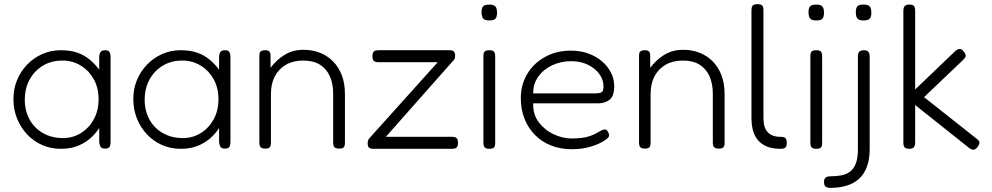

<svg xmlns="http://www.w3.org/2000/svg" viewBox="-20 -709 4800 929"><path d="M488 10Q474 10 468 3Q462 -4 460 -23V-90Q449 -71 425.5 -47.5Q402 -24 364.5 -6.5Q327 11 274 11Q225 11 183.5 -7.5Q142 -26 111 -59Q80 -92 62.5 -135.5Q45 -179 45 -230Q45 -279 62.5 -321.5Q80 -364 111.5 -396.5Q143 -429 184.5 -447.5Q226 -466 274 -466Q321 -466 354.5 -454Q388 -442 413.5 -421Q439 -400 460 -372V-429Q460 -449 466.5 -457.5Q473 -466 489 -466Q499 -466 504.5 -462.5Q510 -459 512.5 -451Q515 -443 515 -429V-23Q515 -11 512.5 -3.5Q510 4 504 7Q498 10 488 10ZM285 -41Q333 -41 372 -65.5Q411 -90 434 -132Q457 -174 457 -228Q457 -285 433 -327Q409 -369 369.5 -392.5Q330 -416 283 -416Q228 -416 187 -391Q146 -366 123 -323.5Q100 -281 100 -226Q100 -173 123 -131Q146 -89 188 -65Q230 -41 285 -41Z M1068 10Q1054 10 1048 3Q1042 -4 1040 -23V-90Q1029 -71 1005.5 -47.5Q982 -24 944.5 -6.5Q907 11 854 11Q805 11 763.5 -7.5Q722 -26 691 -59Q660 -92 642.5 -135.5Q625 -179 625 -230Q625 -279 642.5 -321.5Q660 -364 691.5 -396.5Q723 -429 764.5 -447.5Q806 -466 854 -466Q901 -466 934.5 -454Q968 -442 993.5 -421Q1019 -400 1040 -372V-429Q1040 -449 1046.5 -457.5Q1053 -466 1069 -466Q1079 -466 1084.5 -462.5Q1090 -459 1092.5 -451Q1095 -443 1095 -429V-23Q1095 -11 1092.5 -3.5Q1090 4 1084 7Q1078 10 1068 10ZM865 -41Q913 -41 952 -65.5Q991 -90 1014 -132Q1037 -174 1037 -228Q1037 -285 1013 -327Q989 -369 949.5 -392.5Q910 -416 863 -416Q808 -416 767 -391Q726 -366 703 -323.5Q680 -281 680 -226Q680 -173 703 -131Q726 -89 768 -65Q810 -41 865 -41Z M1262 10Q1252 10 1246 7Q1240 4 1237.5 -2.5Q1235 -9 1235 -20V-440Q1235 -450 1237.5 -455.5Q1240 -461 1246.5 -463.5Q1253 -466 1263 -466Q1270 -466 1275 -464.5Q1280 -463 1283 -460Q1286 -457 1287.5 -452Q1289 -447 1289 -440V-381Q1302 -398 1318 -413.5Q1334 -429 1353.5 -441.5Q1373 -454 1396.5 -461Q1420 -468 1449 -468Q1492 -468 1528.5 -453.5Q1565 -439 1592 -411.5Q1619 -384 1634 -344.5Q1649 -305 1649 -254V-19Q1649 -8 1646.5 -1.5Q1644 5 1638 7.5Q1632 10 1621 10Q1610 10 1603.5 7Q1597 4 1594.5 -2.5Q1592 -9 1592 -20V-255Q1592 -304 1576 -340Q1560 -376 1528 -396Q1496 -416 1447 -416Q1399 -416 1364 -396Q1329 -376 1310 -340Q1291 -304 1291 -255V-19Q1291 -8 1288.5 -1.5Q1286 5 1279.5 7.5Q1273 10 1262 10Z M1787 11Q1771 11 1765 5Q1759 -1 1759 -16Q1759 -25 1761.5 -31Q1764 -37 1769 -42L2098 -408H1812Q1801 -408 1794.5 -410.5Q1788 -413 1785 -419.5Q1782 -426 1782 -437Q1782 -448 1785 -454.5Q1788 -461 1794.5 -463.5Q1801 -466 1812 -466H2154Q2170 -466 2176 -460Q2182 -454 2182 -439Q2182 -432 2180.5 -427Q2179 -422 2176 -419L1847 -47H2167Q2178 -47 2184.5 -44Q2191 -41 2193.5 -34.5Q2196 -28 2196 -17Q2196 -7 2193 -0.5Q2190 6 2183.5 8.5Q2177 11 2166 11Z M2347 11Q2337 11 2330.5 8Q2324 5 2321.5 -1.5Q2319 -8 2319 -19V-437Q2319 -448 2321.5 -454.5Q2324 -461 2330.5 -463.5Q2337 -466 2348 -466Q2359 -466 2365 -463Q2371 -460 2373.5 -453.5Q2376 -447 2376 -435V-18Q2376 -7 2373.5 -0.5Q2371 6 2364.5 8.5Q2358 11 2347 11ZM2347 -610Q2333 -610 2325 -614Q2317 -618 2313.5 -627Q2310 -636 2310 -650Q2310 -664 2313.5 -672Q2317 -680 2325.5 -683.5Q2334 -687 2348 -687Q2362 -687 2370 -683Q2378 -679 2381.5 -670.5Q2385 -662 2385 -647Q2385 -634 2381.5 -625.5Q2378 -617 2370 -613.5Q2362 -610 2347 -610Z M2747 13Q2692 13 2646.5 -5Q2601 -23 2568.5 -56Q2536 -89 2518 -134Q2500 -179 2500 -234Q2500 -299 2531 -351Q2562 -403 2617 -433.5Q2672 -464 2743 -464Q2789 -464 2827 -450Q2865 -436 2893 -412Q2921 -388 2936.5 -357Q2952 -326 2952 -293Q2952 -244 2929.5 -226.5Q2907 -209 2875 -209H2560Q2558 -156 2586.5 -118Q2615 -80 2658.5 -59.5Q2702 -39 2746 -39Q2775 -39 2796.5 -42Q2818 -45 2833.5 -50.5Q2849 -56 2860 -61.5Q2871 -67 2880 -72.5Q2889 -78 2897 -81Q2902 -83 2908.5 -82.5Q2915 -82 2918 -77Q2923 -70 2925 -64.5Q2927 -59 2927 -52Q2927 -43 2903 -27.5Q2879 -12 2838 0.5Q2797 13 2747 13ZM2560 -257H2858Q2878 -257 2889 -261.5Q2900 -266 2900 -291Q2900 -324 2879.5 -351.5Q2859 -379 2824 -396Q2789 -413 2744 -413Q2694 -413 2651.5 -393Q2609 -373 2584 -337.5Q2559 -302 2560 -257Z M3099 10Q3089 10 3083 7Q3077 4 3074.5 -2.5Q3072 -9 3072 -20V-440Q3072 -450 3074.5 -455.5Q3077 -461 3083.5 -463.5Q3090 -466 3100 -466Q3107 -466 3112 -464.5Q3117 -463 3120 -460Q3123 -457 3124.5 -452Q3126 -447 3126 -440V-381Q3139 -398 3155 -413.5Q3171 -429 3190.5 -441.5Q3210 -454 3233.5 -461Q3257 -468 3286 -468Q3329 -468 3365.5 -453.5Q3402 -439 3429 -411.5Q3456 -384 3471 -344.5Q3486 -305 3486 -254V-19Q3486 -8 3483.5 -1.5Q3481 5 3475 7.5Q3469 10 3458 10Q3447 10 3440.5 7Q3434 4 3431.5 -2.5Q3429 -9 3429 -20V-255Q3429 -304 3413 -340Q3397 -376 3365 -396Q3333 -416 3284 -416Q3236 -416 3201 -396Q3166 -376 3147 -340Q3128 -304 3128 -255V-19Q3128 -8 3125.5 -1.5Q3123 5 3116.5 7.5Q3110 10 3099 10Z M3757 11Q3729 11 3706.5 5Q3684 -1 3667 -13Q3650 -25 3638.5 -43Q3627 -61 3621.5 -85Q3616 -109 3616 -138V-658Q3616 -670 3618.5 -676.5Q3621 -683 3627.5 -686Q3634 -689 3644 -689Q3655 -689 3661.5 -686.5Q3668 -684 3671 -678Q3674 -672 3674 -661V-136Q3674 -114 3679 -97.5Q3684 -81 3694.5 -69.5Q3705 -58 3720.5 -52.5Q3736 -47 3756 -47Q3768 -47 3774.5 -44.5Q3781 -42 3784 -35.5Q3787 -29 3787 -18Q3787 -7 3784 -0.5Q3781 6 3774.5 8.5Q3768 11 3757 11Z M3929 11Q3919 11 3912.5 8Q3906 5 3903.5 -1.5Q3901 -8 3901 -19V-437Q3901 -448 3903.5 -454.5Q3906 -461 3912.5 -463.5Q3919 -466 3930 -466Q3941 -466 3947 -463Q3953 -460 3955.5 -453.5Q3958 -447 3958 -435V-18Q3958 -7 3955.5 -0.5Q3953 6 3946.5 8.5Q3940 11 3929 11ZM3929 -610Q3915 -610 3907 -614Q3899 -618 3895.5 -627Q3892 -636 3892 -650Q3892 -664 3895.5 -672Q3899 -680 3907.5 -683.5Q3916 -687 3930 -687Q3944 -687 3952 -683Q3960 -679 3963.5 -670.5Q3967 -662 3967 -647Q3967 -634 3963.5 -625.5Q3960 -617 3952 -613.5Q3944 -610 3929 -610Z M3997 200Q3987 200 3980 197Q3973 194 3970 188Q3967 182 3967 172Q3967 162 3970 156Q3973 150 3980 147Q3987 144 3998 144Q4026 144 4050.5 139.5Q4075 135 4093 121.5Q4111 108 4121 82Q4131 56 4131 14V-438Q4131 -448 4134 -454Q4137 -460 4143.5 -463Q4150 -466 4160 -466Q4170 -466 4176 -463Q4182 -460 4185 -453Q4188 -446 4188 -435V12Q4188 62 4174.5 98Q4161 134 4136 156.5Q4111 179 4076 189.5Q4041 200 3997 200ZM4158 -610Q4137 -610 4129 -619Q4121 -628 4121 -650Q4121 -671 4129 -679Q4137 -687 4159 -687Q4180 -687 4188 -678Q4196 -669 4196 -647Q4196 -627 4188 -618.5Q4180 -610 4158 -610Z M4704 -39Q4718 -29 4719 -20.5Q4720 -12 4711 1Q4704 10 4697.5 13.5Q4691 17 4684 15Q4677 13 4668 6L4408 -201V-19Q4408 -8 4405 -1.5Q4402 5 4396 8Q4390 11 4379 11Q4369 11 4362.5 8Q4356 5 4353.5 -2Q4351 -9 4351 -20V-657Q4351 -668 4354 -674.5Q4357 -681 4363.5 -684Q4370 -687 4380 -687Q4391 -687 4397 -684Q4403 -681 4405.5 -674.5Q4408 -668 4408 -656V-276L4600 -460Q4607 -467 4614 -470Q4621 -473 4628 -471.5Q4635 -470 4642 -461Q4653 -448 4652.5 -439Q4652 -430 4640 -419L4451 -239Z"/></svg>

Font: Fredoka Light Light
Style: Regular
Weight: 300
Version: Version 2.001